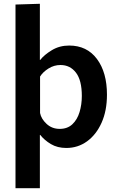

<svg xmlns="http://www.w3.org/2000/svg" viewBox="-20 -772 621 1016"><path d="M62 224V-748L191 -752V-455H193Q214 -482 254.5 -506.5Q295 -531 346 -531Q440 -531 493 -460Q546 -389 546 -271Q546 -186 517.5 -122.5Q489 -59 440.5 -24Q392 11 331 11Q284 11 249.5 -9.5Q215 -30 193 -58H191V224ZM296 -90Q337 -90 363 -114.5Q389 -139 401 -179Q413 -219 413 -264Q413 -347 382 -387.5Q351 -428 300 -428Q266 -428 236.5 -409.5Q207 -391 192 -367V-174Q198 -143 226.5 -116.5Q255 -90 296 -90Z"/></svg>

Font: Murecho Medium
Style: Regular
Weight: 500
Designer: Neil Summerour
Foundry: Positype
Version: Version 1.010; ttfautohint (v1.8.3)